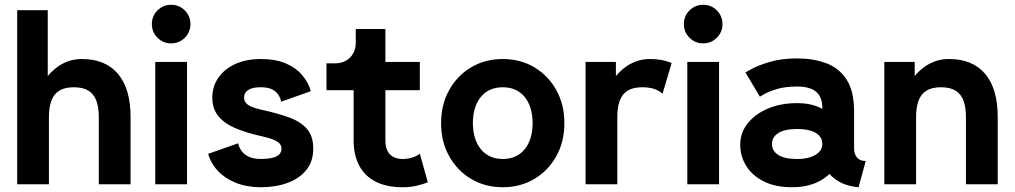

<svg xmlns="http://www.w3.org/2000/svg" viewBox="-20 -765 4213 797"><path d="M390.1 0H522V-279.3Q522 -396.5 469.8 -458.3Q417.7 -520 319.8 -520Q286.4 -520 259.8 -509.6Q233.2 -499.3 213.1 -483.3Q193.1 -467.3 178.2 -449.2V-722.7H51.3V0H183.1V-279.3Q183.1 -319.6 193.2 -347Q203.4 -374.5 226.1 -388.7Q248.8 -402.8 286.6 -402.8Q324.5 -402.8 347.2 -388.7Q369.9 -374.5 380 -347Q390.1 -319.6 390.1 -279.3Z M624.5 0H756.3V-507.8H624.5ZM610.4 -665Q610.4 -631.6 633.7 -608.3Q657 -585 690.4 -585Q723.9 -585 747.2 -608.3Q770.5 -631.6 770.5 -665Q770.5 -698.5 747.2 -721.8Q723.9 -745.1 690.4 -745.1Q657 -745.1 633.7 -721.8Q610.4 -698.5 610.4 -665Z M1062.3 -520Q1001.5 -520 956.3 -499.1Q911.1 -478.3 886.2 -442.1Q861.3 -406 861.3 -360.1Q861.3 -314.5 885.5 -284.1Q909.7 -253.7 954.6 -234Q999.5 -214.4 1062.3 -200.4Q1081.1 -196.3 1096.8 -191.7Q1112.5 -187 1124.1 -181.2Q1135.7 -175.3 1142.1 -167.2Q1148.4 -159.2 1148.4 -148.2Q1148.4 -133.5 1139.2 -124.1Q1129.9 -114.7 1110.7 -110Q1091.6 -105.2 1062.3 -105.2Q1033 -105.2 1013.5 -114.1Q994.1 -123 983.3 -137.7Q972.4 -152.3 968.5 -170.2L844.2 -126.5Q855 -86.9 884.6 -55.4Q914.3 -23.9 959.7 -5.9Q1005.1 12.2 1062.3 12.2Q1124 12.2 1173.3 -5.7Q1222.7 -23.7 1251.5 -59.3Q1280.3 -95 1280.3 -148.2Q1280.3 -201.4 1252.7 -231.7Q1225.1 -262 1175.9 -279.1Q1126.7 -296.1 1062.3 -310.3Q1037.4 -315.9 1022.1 -322.9Q1006.8 -329.8 1000 -338.9Q993.2 -347.9 993.2 -360.1Q993.2 -372.3 1000.1 -382Q1007.1 -391.6 1022.3 -397.2Q1037.6 -402.8 1062.3 -402.8Q1090.6 -402.8 1107.9 -394.8Q1125.2 -386.7 1134.4 -373.2Q1143.6 -359.6 1147.2 -343L1270.3 -386.5Q1260 -423.3 1234.1 -453.6Q1208.3 -483.9 1165.8 -502Q1123.3 -520 1062.3 -520Z M1370.4 -502H1335.2V-390.6H1448V-180.7Q1448 -122.3 1470.5 -78.9Q1492.9 -35.4 1538.1 -11.6Q1583.3 12.2 1651.6 12.2Q1684.1 12.2 1710.7 5.7Q1737.3 -0.7 1755.9 -8.3L1722.7 -127Q1712.2 -117.7 1691.8 -111.3Q1671.4 -105 1652.6 -105Q1629.2 -105 1612.8 -113.6Q1596.4 -122.3 1588.1 -139.2Q1579.8 -156 1579.8 -180.7V-390.6H1722.7V-507.8H1579.8V-644.5H1456.8V-587.9Q1456.8 -562.3 1445.9 -543Q1435.1 -523.7 1415.5 -512.8Q1396 -502 1370.4 -502Z M1942.9 -253.9Q1942.9 -286.6 1950.9 -313.8Q1959 -341.1 1974.7 -361.1Q1990.5 -381.1 2013.7 -392Q2036.9 -402.8 2066.9 -402.8Q2096.9 -402.8 2120.1 -392Q2143.3 -381.1 2159.1 -361.1Q2174.8 -341.1 2182.9 -313.8Q2190.9 -286.6 2190.9 -253.9Q2190.9 -221.4 2182.9 -194.1Q2174.8 -166.7 2159.1 -146.7Q2143.3 -126.7 2120.1 -115.8Q2096.9 -105 2066.9 -105Q2036.9 -105 2013.7 -116.1Q1990.5 -127.2 1974.7 -147.5Q1959 -167.7 1950.9 -194.8Q1942.9 -221.9 1942.9 -253.9ZM1811 -253.9Q1811 -176.8 1844.5 -116.7Q1877.9 -56.6 1935.8 -22.2Q1993.7 12.2 2066.9 12.2Q2140.4 12.2 2198.1 -22.2Q2255.9 -56.6 2289.3 -116.7Q2322.8 -176.8 2322.8 -253.9Q2322.8 -331.1 2289.3 -391.1Q2255.9 -451.2 2198.1 -485.6Q2140.4 -520 2066.9 -520Q1993.7 -520 1935.8 -485.6Q1877.9 -451.2 1844.5 -391.1Q1811 -331.1 1811 -253.9Z M2730.2 -376 2768.1 -503.4Q2748.5 -511.7 2726.6 -515.9Q2704.6 -520 2679.2 -520Q2645.8 -520 2618.9 -509.6Q2592 -499.3 2571.8 -483.3Q2551.5 -467.3 2536.6 -449.2V-507.8H2410.6V0H2542.5V-279.3Q2542.5 -319.6 2552.6 -347Q2562.7 -374.5 2585.4 -388.7Q2608.2 -402.8 2646 -402.8Q2674.1 -402.8 2694.8 -396.1Q2715.6 -389.4 2730.2 -376Z M2833 0H2964.8V-507.8H2833ZM2818.8 -665Q2818.8 -631.6 2842.2 -608.3Q2865.5 -585 2898.9 -585Q2932.4 -585 2955.7 -608.3Q2979 -631.6 2979 -665Q2979 -698.5 2955.7 -721.8Q2932.4 -745.1 2898.9 -745.1Q2865.5 -745.1 2842.2 -721.8Q2818.8 -698.5 2818.8 -665Z M3267.6 12.2Q3333 12.2 3379.9 -12.3Q3426.8 -36.9 3451.9 -77.6Q3477.1 -118.4 3477.1 -167.2Q3477.1 -216.1 3454.8 -254.4Q3432.6 -292.7 3390.5 -314.8Q3348.4 -336.9 3289.1 -336.9Q3220.7 -336.9 3167.4 -314.2Q3114 -291.5 3083.4 -252.6Q3052.7 -213.6 3052.7 -164.8Q3052.7 -116 3077.9 -75.8Q3103 -35.6 3151.1 -11.7Q3199.2 12.2 3267.6 12.2ZM3393.6 -167.2Q3393.6 -147.7 3380.1 -133.8Q3366.7 -119.9 3343.1 -112.4Q3319.6 -105 3289.1 -105Q3237.8 -105 3211.2 -121.5Q3184.6 -137.9 3184.6 -167.2Q3184.6 -196.5 3211.2 -213Q3237.8 -229.5 3289.1 -229.5Q3323.2 -229.5 3346.6 -222Q3369.9 -214.6 3381.7 -200.7Q3393.6 -186.8 3393.6 -167.2ZM3525.4 -147.5V-301.8Q3525.4 -387.2 3493.9 -435.3Q3462.4 -483.4 3408.8 -502.9Q3355.2 -522.5 3289.1 -522.5Q3223.1 -522.5 3174.9 -507.9Q3126.7 -493.4 3100.5 -478.9Q3074.2 -464.4 3074.2 -464.4L3134.3 -363.8Q3134.3 -363.8 3152.3 -374.3Q3170.4 -384.8 3204.8 -395.3Q3239.3 -405.8 3288.8 -405.8Q3316.4 -405.8 3336.2 -400.1Q3356 -394.5 3368.7 -383.3Q3381.3 -372.1 3387.5 -355.6Q3393.6 -339.1 3393.6 -316.9V-224.1L3405.8 -214.1V-127.4L3393.6 -115.7Q3393.6 -95.7 3403.1 -74.5Q3412.6 -53.2 3431.3 -34.7Q3450 -16.1 3478.1 -3.5Q3506.3 9 3543.9 12.2L3573.7 -96.7Q3549.6 -96.7 3537.5 -111.1Q3525.4 -125.5 3525.4 -147.5Z M3989.7 0H4121.6V-279.3Q4121.6 -396.5 4069.5 -458.3Q4017.3 -520 3919.4 -520Q3886 -520 3859.1 -509.6Q3832.3 -499.3 3812 -483.3Q3791.7 -467.3 3776.9 -449.2V-507.8H3650.9V0H3782.7V-279.3Q3782.7 -319.6 3792.8 -347Q3803 -374.5 3825.7 -388.7Q3848.4 -402.8 3886.2 -402.8Q3924.1 -402.8 3946.8 -388.7Q3969.5 -374.5 3979.6 -347Q3989.7 -319.6 3989.7 -279.3Z"/></svg>

Font: Giphurs
Style: Regular
Weight: 400
Version: Version 2.010